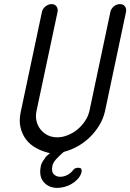

<svg xmlns="http://www.w3.org/2000/svg" viewBox="-20 -745 634 934"><path d="M158 -207Q152 -180 157.5 -156.5Q163 -133 177.5 -115Q192 -97 212.5 -87Q233 -77 259 -77Q284 -77 310 -87.5Q336 -98 357 -115.5Q378 -133 393.5 -156Q409 -179 415 -205L517 -687Q520 -702 533.5 -713.5Q547 -725 563 -725Q580 -725 588 -713.5Q596 -702 593 -687L491 -205Q483 -169 464 -137Q445 -105 418 -78.5Q391 -52 358 -33.5Q325 -15 290 -6Q270 11 254 28.5Q238 46 235 61Q229 90 241.5 102.5Q254 115 273 115Q290 115 307 106.5Q324 98 336 82L335 83Q340 76 347 73.5Q354 71 361 71Q370 71 376 76H375Q378 83 377 91Q372 111 358.5 125.5Q345 140 328 150Q311 160 292.5 164.5Q274 169 259 169Q217 169 192.5 140.5Q168 112 179 61Q182 46 200 23L199 24Q201 20 203 17.5Q205 15 223 0Q186 -8 155.5 -25Q125 -42 106 -67.5Q87 -93 79.5 -126.5Q72 -160 81 -201L184 -687Q187 -702 201 -713.5Q215 -725 231 -725Q247 -725 255 -713.5Q263 -702 260 -687Z"/></svg>

Font: VDS Compensated
Style: Light Italic
Weight: 300
Italic angle: -12°
Designer: artmaker
Foundry: artmaker
Version: Version 1.000 2012 initial release